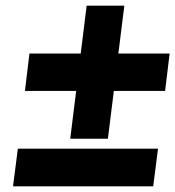

<svg xmlns="http://www.w3.org/2000/svg" viewBox="-20 -620 619 678"><path d="M538 -95H43L26 38H521ZM579 -431H398L419 -600H286L265 -431H84L68 -299H249L228 -130H361L382 -299H563Z"/></svg>

Font: Bluebird
Style: SfBdObl
Weight: 700
Designer: Jasper
Foundry: Cannot Into Space Fonts
Version: Version 0.98